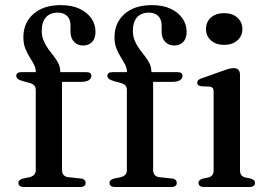

<svg xmlns="http://www.w3.org/2000/svg" viewBox="-20 -748 1069 768"><path d="M228 -68.5Q228 -56 234 -48.5Q240 -41 252 -39.5L302.5 -34Q313 -33 317.8 -28.2Q322.5 -23.5 322.5 -16.5Q322.5 0 300.5 0H74.5Q65 0 59.2 -4.2Q53.5 -8.5 53.5 -16Q53.5 -23 58.2 -27.2Q63 -31.5 72.5 -34L97.5 -39Q110.5 -42.5 116.8 -49.2Q123 -56 123 -67.5V-388Q123 -398.5 118 -405Q113 -411.5 99.5 -416L71 -423.5Q55.5 -428.5 50.2 -433.5Q45 -438.5 45 -444.5Q45 -451.5 50 -455.5Q55 -459.5 65.5 -459.5H147.5L123.5 -442V-458.5Q123.5 -475 116 -489.5Q108.5 -504 98.5 -519.8Q88.5 -535.5 81 -554.5Q73.5 -573.5 73.5 -599Q73.5 -656.5 113.5 -692Q153.5 -727.5 223 -727.5Q267.5 -727.5 298.5 -712.8Q329.5 -698 345.8 -674Q362 -650 362 -621.5Q362 -594.5 348.5 -580.2Q335 -566 313 -566Q290 -566 276 -581Q262 -596 262 -621V-645.5Q262 -670.5 248.5 -684Q235 -697.5 210 -697.5Q179.5 -697 163.2 -678.2Q147 -659.5 147 -624.5Q147 -603 154.5 -585.2Q162 -567.5 173 -552.2Q184 -537 195.2 -523Q206.5 -509 213.8 -494Q221 -479 221 -462V-441L207.5 -459.5H325Q335 -459.5 340.2 -455.8Q345.5 -452 345.5 -444.5Q345.5 -434 335.2 -427.2Q325 -420.5 302.5 -420.5H228ZM592.5 -68.5Q592.5 -56 598.5 -48.5Q604.5 -41 616.5 -39.5L667 -34Q677.5 -33 682.2 -28.2Q687 -23.5 687 -16.5Q687 0 665 0H439Q429.5 0 423.8 -4.2Q418 -8.5 418 -16Q418 -23 422.8 -27.2Q427.5 -31.5 437 -34L462 -39Q475 -42.5 481.2 -49.2Q487.5 -56 487.5 -67.5V-388Q487.5 -398.5 482.5 -405Q477.5 -411.5 464 -416L435.5 -423.5Q420 -428.5 414.8 -433.5Q409.5 -438.5 409.5 -444.5Q409.5 -451.5 414.5 -455.5Q419.5 -459.5 430 -459.5H512L488 -442V-458.5Q488 -475 480.5 -489.5Q473 -504 463 -519.8Q453 -535.5 445.5 -554.5Q438 -573.5 438 -599Q438 -656.5 478 -692Q518 -727.5 587.5 -727.5Q632 -727.5 663 -712.8Q694 -698 710.2 -674Q726.5 -650 726.5 -621.5Q726.5 -594.5 713 -580.2Q699.5 -566 677.5 -566Q654.5 -566 640.5 -581Q626.5 -596 626.5 -621V-645.5Q626.5 -670.5 613 -684Q599.5 -697.5 574.5 -697.5Q544 -697 527.8 -678.2Q511.5 -659.5 511.5 -624.5Q511.5 -603 519 -585.2Q526.5 -567.5 537.5 -552.2Q548.5 -537 559.8 -523Q571 -509 578.2 -494Q585.5 -479 585.5 -462V-441L572 -459.5H689.5Q699.5 -459.5 704.8 -455.8Q710 -452 710 -444.5Q710 -434 699.8 -427.2Q689.5 -420.5 667 -420.5H592.5ZM940 -450V-68.5Q940 -55 945 -48.2Q950 -41.5 959.5 -38.5L982.5 -34Q991.5 -31 995.8 -27Q1000 -23 1000 -16.5Q1000 -9 994.5 -4.5Q989 0 977 0H796Q785 0 779.5 -4.5Q774 -9 774 -16.5Q774 -22.5 778.2 -26.8Q782.5 -31 791 -33.5L815 -38.5Q824.5 -41.5 829.5 -48Q834.5 -54.5 834.5 -68V-379.5Q834.5 -390.5 831 -395.5Q827.5 -400.5 818.5 -401.5L784.5 -403Q776 -404.5 772.5 -408Q769 -411.5 769 -417Q769 -423.5 773.2 -427.8Q777.5 -432 788.5 -435.5L872 -465Q888 -471 897.8 -473.2Q907.5 -475.5 914 -475.5Q927 -475.5 933.5 -468.8Q940 -462 940 -450ZM876.5 -568.5Q844 -568.5 824 -586.2Q804 -604 804 -632Q804 -660.5 824 -678Q844 -695.5 876.5 -695.5Q909 -695.5 929.2 -677.8Q949.5 -660 949.5 -632Q949.5 -604 929.2 -586.2Q909 -568.5 876.5 -568.5Z"/></svg>

Font: Fraunces 16pt
Style: Regular
Weight: 400
Version: Version 1.000;[b76b70a41]